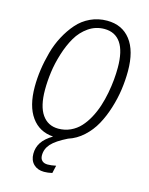

<svg xmlns="http://www.w3.org/2000/svg" viewBox="-133 -779 838 1078"><g transform="rotate(15 286.0 -240.0)"><path d="M312 1Q247.6 32.7 221.2 62Q194.8 91.3 194.8 128.9Q194.8 148.9 206.3 159.9Q217.8 170.9 238.8 170.9Q259.8 170.9 287.1 165L276.9 210Q251.5 215.8 230 215.8Q191.9 215.8 168.9 193.4Q146 170.9 146 132.8Q146 96.2 165.3 66.7Q184.6 37.1 228 11.2Q147 5.9 101.6 -57.4Q56.2 -120.6 56.2 -232.9Q56.2 -281.7 63.5 -332.8Q70.8 -383.8 85.2 -436.3Q99.6 -488.8 124.3 -534.9Q148.9 -581.1 180.7 -617.4Q212.4 -653.8 257.1 -674.8Q301.8 -695.8 354 -695.8Q441.4 -695.8 490.2 -632.8Q539.1 -569.8 539.1 -452.1Q539.1 -398.9 531.5 -344.5Q523.9 -290 506.3 -233.9Q488.8 -177.7 463.4 -131.6Q438 -85.4 398.9 -49.8Q359.9 -14.2 312 1ZM116.2 -231Q116.2 -135.7 149.9 -87.4Q183.6 -39.1 244.1 -39.1Q282.2 -39.1 314.7 -54.2Q347.2 -69.3 370.8 -95Q394.5 -120.6 413.3 -155.5Q432.1 -190.4 444.3 -228Q456.5 -265.6 464.4 -306.9Q472.2 -348.1 475.6 -385Q479 -421.9 479 -456.1Q479 -551.8 446.3 -599.4Q413.6 -647 351.1 -647Q300.3 -647 259 -618.4Q217.8 -589.8 191.9 -545.4Q166 -501 148.2 -444.1Q130.4 -387.2 123.3 -334Q116.2 -280.8 116.2 -231Z"/></g></svg>

Font: Fira Sans Compressed Light
Style: Italic
Weight: 300
Width: 3
Italic angle: -8°
Designer: Carrois Corporate & Edenspiekermann AG
Foundry: Carrois Corporate GbR & Edenspiekermann AG
Version: Version 4.203;PS 004.203;hotconv 1.0.88;makeotf.lib2.5.64775